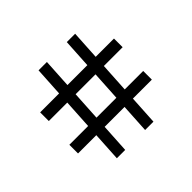

<svg xmlns="http://www.w3.org/2000/svg" viewBox="-124 -763 846 846"><g transform="rotate(-45 299.0 -340.0)"><path d="M177.9 -217 170 -81H222L229.9 -217H353.9L346 -81H398L405.9 -217H524V-271H409L417 -409H534V-463H420.1L428 -599H376L368.1 -463H244.1L252 -599H200L192.1 -463H74V-409H189L181 -271H64V-217ZM233 -271 241 -409H365L357 -271Z"/></g></svg>

Font: Resamitz
Style: Bold
Weight: 700
Designer: gluk
Foundry: gluk
Version: Version 0.047